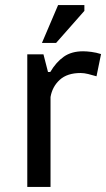

<svg xmlns="http://www.w3.org/2000/svg" viewBox="-20 -740 420 760"><path d="M362 -438Q345 -443 329 -447Q313 -451 299 -451Q246 -451 216.5 -424Q187 -397 180 -356V0H88V-525H152L170 -455H179Q202 -494 232.5 -515.5Q263 -537 309 -537Q323 -537 342 -534.5Q361 -532 380 -526ZM210 -720H314V-697L202 -570H146Z"/></svg>

Font: PT Sans Caption
Style: Regular
Weight: 400
Designer: A.Korolkova, O.Umpeleva, V.Yefimov
Foundry: ParaType Ltd
Version: Version 2.004W OFL